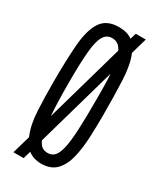

<svg xmlns="http://www.w3.org/2000/svg" viewBox="-183 -745 689 830"><g transform="rotate(30 162.0 -330.0)"><path d="M35 24 61 -66Q40 -114 36.5 -182.5Q33 -251 33 -320Q33 -431 39 -510Q45 -589 72 -631Q99 -673 161 -673Q202 -673 228 -654L237 -684H287L264 -604Q284 -558 287.5 -482.5Q291 -407 291 -307Q291 -253 288.5 -197.5Q286 -142 275 -95.5Q264 -49 237.5 -21Q211 7 163 7Q124 7 97 -14L86 24ZM92 -360Q92 -254 97 -192L208 -583Q192 -617 159 -617Q131 -617 116.5 -591.5Q102 -566 97 -509.5Q92 -453 92 -360ZM164 -47Q184 -47 197 -60Q210 -73 218 -106Q226 -139 229 -199Q232 -259 232 -354Q232 -389 231.5 -421Q231 -453 229 -480L116 -82Q125 -62 136.5 -54.5Q148 -47 164 -47Z"/></g></svg>

Font: Bricolage Grotesque 48pt Condensed ExtraLight
Style: Regular
Weight: 200
Width: 3
Designer: Mathieu Triay
Foundry: Atelier Triay
Version: Version 1.000; ttfautohint (v1.8.4.7-5d5b);gftools[0.9.32]